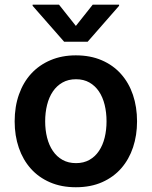

<svg xmlns="http://www.w3.org/2000/svg" viewBox="-20 -789 648 820"><path d="M42.6 -270.6Q42.6 -333.8 61.1 -385.8Q79.5 -437.9 113.6 -474.8Q147.7 -511.7 196 -532.1Q244.3 -552.6 304 -552.6Q366.1 -552.6 414.6 -531.6Q463.1 -510.7 496.6 -473.2Q530.2 -435.7 547.8 -383.9Q565.3 -332 565.3 -270.6Q565.3 -211.3 548.3 -160Q531.2 -108.7 498.2 -70.7Q465.2 -32.7 416.4 -11Q367.5 10.7 304 10.7Q242.2 10.7 193.7 -10.3Q145.2 -31.2 111.7 -68.7Q78.1 -106.2 60.4 -157.8Q42.6 -209.5 42.6 -270.6ZM304.7 -92.3Q337.4 -92.3 361.9 -106.2Q386.4 -120 402.7 -144.4Q419 -168.7 427 -201.2Q435 -233.7 435 -271Q435 -308.2 427 -341.1Q419 -373.9 402.7 -398.3Q386.4 -422.6 361.9 -436.6Q337.4 -450.6 304.7 -450.6Q271.7 -450.6 247 -436.6Q222.3 -422.6 205.8 -398.3Q189.3 -373.9 181.1 -341.1Q172.9 -308.2 172.9 -271Q172.9 -233.7 181.1 -201.2Q189.3 -168.7 205.8 -144.4Q222.3 -120 247 -106.2Q271.7 -92.3 304.7 -92.3ZM231.9 -769.2 304 -678.3 376.1 -769.2H488.6V-764.2L354.4 -610.8H253.9L119.3 -764.2V-769.2Z"/></svg>

Font: Inter P Semi Bold
Style: Regular
Weight: 600
Designer: Rasmus Andersson
Foundry: rsms
Version: Version 3.018;git-588b23468